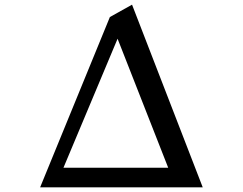

<svg xmlns="http://www.w3.org/2000/svg" viewBox="-20 -830 1040 823"><path d="M701 -111 484 -664 252 -111ZM849 -27H152L451 -757L546 -810Z"/></svg>

Font: Kaisei Tokumin
Style: Bold
Weight: 700
Designer: Font-Kai, 金井和夫
Foundry: KAZUO KANAI
Version: Version 5.003